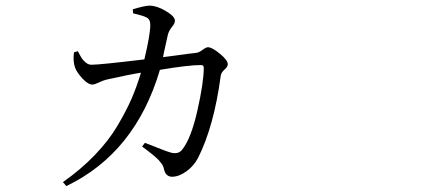

<svg xmlns="http://www.w3.org/2000/svg" viewBox="-20 -583 1540 663"><path d="M439.5 -537.1 438.5 -550.8Q479.5 -563.5 496.1 -563.5Q521.5 -563.5 552.7 -544.9Q584 -526.4 584 -511.7Q584 -502 573.7 -489.7Q563.5 -477.5 559.6 -462.9Q558.6 -456.1 552.2 -429.2Q545.9 -402.3 543 -385.7Q559.6 -387.7 585 -391.1Q610.4 -394.5 627.9 -397Q645.5 -399.4 657.2 -400.4Q667 -401.4 679.2 -410.6Q691.4 -419.9 698.2 -419.9Q711.9 -419.9 739.3 -397.5Q766.6 -375 766.6 -361.3Q766.6 -352.5 755.4 -342.8Q744.1 -333 742.2 -321.3Q718.8 -146.5 664.1 -38.1Q649.4 -9.8 623.5 8.8Q597.7 27.3 574.2 27.3Q551.8 27.3 545.9 0Q544.9 -5.9 542.5 -10.7Q540 -15.6 535.6 -21Q531.2 -26.4 527.8 -30.3Q524.4 -34.2 517.1 -40.5Q509.8 -46.9 504.9 -50.8Q500 -54.7 488.8 -63.5Q477.5 -72.3 470.7 -77.1L480.5 -89.8Q555.7 -59.6 571.3 -55.7Q595.7 -49.8 608.4 -65.4Q639.6 -103.5 661.6 -201.2Q683.6 -298.8 683.6 -348.6Q683.6 -358.4 674.8 -358.4Q629.9 -358.4 532.2 -341.8Q447.3 -54.7 209 59.6L197.3 45.9Q259.8 2 307.6 -47.9Q355.5 -97.7 385.7 -148.9Q416 -200.2 434.1 -241.7Q452.1 -283.2 466.8 -332Q423.8 -325.2 345.7 -307.6Q335 -304.7 320.8 -297.9Q306.6 -291 298.8 -291Q284.2 -291 264.6 -312Q245.1 -333 239.3 -349.6Q231.4 -370.1 235.4 -402.3L249 -406.2Q256.8 -390.6 261.7 -382.8Q266.6 -375 275.9 -367.2Q285.2 -359.4 295.9 -359.4Q324.2 -359.4 478.5 -377.9Q499 -463.9 499 -497.1Q499 -517.6 484.4 -523.4Q478.5 -526.4 470.7 -528.8Q462.9 -531.2 453.1 -533.7Q443.4 -536.1 439.5 -537.1Z"/></svg>

Font: Bpmf Zihi Serif Regular
Style: Regular
Weight: 400
Foundry: But Ko
Version: Version 1.320